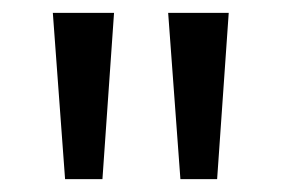

<svg xmlns="http://www.w3.org/2000/svg" viewBox="-20 -734 437 298"><path d="M157 -714 139 -456H81L62 -714ZM335 -714 317 -456H260L241 -714Z"/></svg>

Font: Noto Sans Thai SemiCondensed
Style: Regular
Weight: 400
Width: 4
Designer: Monotype Design Team
Foundry: Monotype Imaging Inc.
Version: Version 2.001